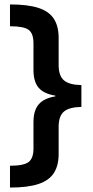

<svg xmlns="http://www.w3.org/2000/svg" viewBox="-20 -695 421 865"><path d="M25 150V51.7Q86.7 51.7 108.8 35Q130.8 18.3 130.8 -25.8V-145Q130.8 -197.5 154.6 -225Q178.3 -252.5 229.2 -260.8V-264.2Q177.5 -272.5 154.2 -299.6Q130.8 -326.7 130.8 -380V-500Q130.8 -544.2 109.2 -560.4Q87.5 -576.7 25 -576.7V-675Q105.8 -675 153.8 -659.2Q201.7 -643.3 222.9 -610Q244.2 -576.7 244.2 -524.2V-401.7Q244.2 -353.3 268.3 -332.9Q292.5 -312.5 346.7 -311.7V-213.3Q292.5 -212.5 268.3 -192.5Q244.2 -172.5 244.2 -123.3V-0.8Q244.2 50.8 222.9 84.2Q201.7 117.5 153.8 133.8Q105.8 150 25 150Z"/></svg>

Font: Funnel Sans Light SemiBold
Style: Regular
Weight: 600
Version: Version 1.000